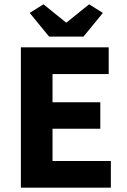

<svg xmlns="http://www.w3.org/2000/svg" viewBox="-20 -872 588 892"><path d="M77 0V-652H485V-528H224V-397H446V-274H224V-124H495V0ZM208 -702 118 -812 182 -852 286 -768H290L394 -852L458 -812L368 -702Z"/></svg>

Font: hySource Sans Pro
Style: Bold
Weight: 700
Designer: Paul D. Hunt
Foundry: Adobe Systems Incorporated
Version: Version 2.021;PS 2.000;hotconv 1.0.86;makeotf.lib2.5.63406